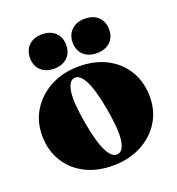

<svg xmlns="http://www.w3.org/2000/svg" viewBox="-126 -782 830 898"><g transform="rotate(-20 288.5 -333.5)"><path d="M292.5 -479Q371 -479 430.5 -447.8Q490 -416.5 523.2 -360.8Q556.5 -305 556.5 -231.5Q556.5 -161.5 521.8 -106.5Q487 -51.5 425.8 -19.8Q364.5 12 284.5 12Q205.5 12 146.2 -19Q87 -50 53.8 -105.5Q20.5 -161 20.5 -233.5Q20.5 -303.5 55.5 -359Q90.5 -414.5 151.8 -446.8Q213 -479 292.5 -479ZM325 -31Q353 -36.5 360 -87.5Q367 -138.5 348.5 -244Q330 -347 305.8 -393.8Q281.5 -440.5 252.5 -435Q225 -429 218 -378.2Q211 -327.5 229.5 -222Q247.5 -119 271.8 -72.2Q296 -25.5 325 -31ZM181.5 -508Q140.5 -508 116 -531Q91.5 -554 91.5 -593Q91.5 -632.5 116 -655.8Q140.5 -679 181.5 -679Q222.5 -679 247 -655.8Q271.5 -632.5 271.5 -593Q271.5 -554.5 247 -531.2Q222.5 -508 181.5 -508ZM394 -508Q353 -508 328.2 -531Q303.5 -554 303.5 -593Q303.5 -632 328.5 -655.5Q353.5 -679 394 -679Q436 -679 460.5 -655.8Q485 -632.5 485 -593Q485 -554.5 460.5 -531.2Q436 -508 394 -508Z"/></g></svg>

Font: Fraunces 72pt Black
Style: Regular
Weight: 900
Version: Version 1.000;[0bf87f6ff]